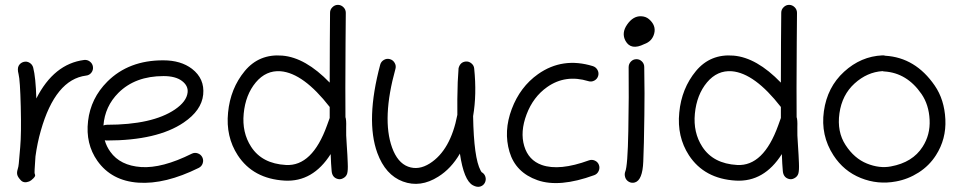

<svg xmlns="http://www.w3.org/2000/svg" viewBox="-20 -731 3880 774"><path d="M113.8 -458.5Q124 -418.9 126.5 -334Q197.3 -473.6 319.3 -489.3Q332 -490.7 342.5 -482.7Q353 -474.6 354.7 -461.7Q356.4 -448.7 348.4 -438.2Q340.3 -427.7 327.1 -426.3Q203.1 -410.6 144.5 -204.1Q130.4 -154.8 123 -100.6Q121.1 -63 119.6 -48.1Q118.2 -33.2 121.1 -27.3Q124 -21.5 114.5 -12Q105 -2.4 97.7 0.5Q76.2 8.8 64 -4.2Q51.8 -17.1 49.6 -26.6Q47.4 -36.1 51 -47.6Q54.7 -59.1 55.7 -71.5Q56.6 -84 61.5 -138.2Q66.4 -192.4 63.7 -300.5Q61 -408.7 54.9 -431.9Q48.8 -455.1 55.7 -466.6Q62.5 -478 75.2 -481.4Q87.9 -484.9 99.1 -478Q110.4 -471.2 113.8 -458.5Z M402.3 -165.5Q409.2 -140.6 424.8 -119.1Q464.4 -63.5 548.8 -57.6Q633.3 -51.8 752.9 -111.3Q764.6 -117.2 777.3 -112.8Q790 -108.4 795.7 -96.7Q801.3 -85 797.1 -72.5Q793 -60.1 781.2 -54.2Q646 12.7 537.8 5.4Q429.7 -2 372.6 -82.5Q324.2 -151.4 335 -243.2Q345.7 -335 412.6 -401.9Q499 -488.3 638.7 -487.8Q709 -487.8 753.9 -453.6Q805.7 -413.6 799.1 -349.6Q792.5 -285.6 720.2 -236.8Q613.8 -164.6 410.2 -164.6Q406.2 -164.6 402.3 -165.5ZM397 -225.1Q403.3 -228 410.2 -228Q594.2 -228 685.1 -289.6Q732.4 -321.8 736.3 -358.4Q739.3 -385.3 713.4 -404.8Q687.5 -424.3 639.2 -424.3Q525.4 -424.3 457.5 -356.9Q402.8 -302.2 397 -225.1Z M1372.6 -258.8Q1376.5 -248.5 1375.5 -218.3Q1374.5 -188 1377.9 -145.5Q1380.9 -103.5 1381.8 -73.7Q1383.3 -43.9 1379.4 -30.8Q1375.5 -18.6 1362.8 -12.2Q1351.1 -5.9 1338.9 -10.3Q1318.8 -17.1 1316.9 -42Q1314.5 -67.4 1313 -109.9Q1241.2 3.4 1127.4 -2.9Q1000.5 -10.3 938.5 -105Q889.6 -180.2 899.4 -277.3Q908.7 -374.5 966.8 -444.8Q1024.9 -514.6 1118.2 -506.8Q1211.4 -499 1309.1 -397.9Q1309.1 -458.5 1309.6 -560.5L1310.5 -679.7Q1310.5 -692.9 1320.3 -702.1Q1329.6 -711.4 1342.3 -711.4Q1355 -711.4 1364.7 -701.7Q1374 -692.4 1374 -679.2L1373 -559.6Q1371.6 -345.7 1372.6 -258.8ZM1309.1 -299.8Q1203.1 -436 1111.3 -443.8Q1052.7 -448.2 1011.2 -398.9Q969.7 -349.1 962.4 -272.9Q955.1 -196.8 992.2 -139.6Q1036.1 -71.3 1132.8 -65.9Q1238.8 -60.1 1298.3 -225.6Q1305.7 -246.1 1309.1 -255.4Q1309.1 -276.9 1309.1 -299.8Z M1828.6 -456.1Q1835 -480.5 1856.9 -482.9Q1869.6 -484.4 1880.1 -475.8Q1890.6 -467.3 1891.6 -454.6Q1902.3 -350.6 1887.2 -262.7Q1890.1 -93.8 1917.5 -43.5Q1920.4 -38.6 1921.4 -37.1Q1933.1 -30.8 1936.8 -18.3Q1940.4 -5.9 1934.6 5.6Q1928.7 17.1 1916 21Q1903.3 24.9 1886.7 16.1Q1850.1 -2.9 1834 -111.8Q1798.8 -51.3 1747.1 -19Q1674.8 26.9 1604.2 0.7Q1533.7 -25.4 1501 -114.7Q1453.1 -246.6 1512.7 -470.2Q1516.1 -482.9 1527.6 -489.5Q1539.1 -496.1 1551.5 -492.7Q1564 -489.3 1570.8 -477.8Q1577.6 -466.3 1574.2 -453.6Q1518.6 -252.9 1560.5 -136.2Q1582.5 -75.2 1625 -59.3Q1667.5 -43.5 1712.9 -72.3Q1796.4 -125.5 1823.7 -268.1Q1822.8 -328.1 1825.2 -399.9Z M2352.1 -403.8Q2259.3 -432.1 2185.5 -379.9Q2129.4 -340.3 2102.8 -270Q2076.2 -199.7 2093.3 -142.3Q2110.4 -85 2164.1 -65.9Q2234.9 -41 2354 -84.5Q2366.2 -88.9 2378.2 -83.5Q2390.1 -78.1 2394.5 -65.9Q2398.9 -53.7 2393.3 -41.5Q2387.7 -29.3 2375.5 -24.9Q2234.9 26.4 2146.7 -4.6Q2058.6 -35.6 2033.9 -118.9Q2009.3 -202.1 2043 -291.5Q2076.7 -380.9 2148.9 -432.1Q2248 -502 2370.1 -464.4Q2382.3 -460.4 2388.7 -449Q2395 -437.5 2391.4 -425Q2387.7 -412.6 2376 -406.2Q2364.3 -399.9 2352.1 -403.8Z M2564 -665.5Q2583 -665 2596.2 -653.8Q2625.5 -628.4 2617.4 -596.4Q2609.4 -564.5 2577.1 -553.2Q2523.4 -526.4 2501.5 -566.4Q2484.4 -598.1 2508.3 -632.3Q2532.2 -666.5 2564 -665.5ZM2539.6 4.4Q2526.9 8.3 2515.4 2Q2503.9 -4.4 2500.2 -16.6Q2496.6 -28.8 2500.5 -39.1Q2510.3 -61 2512.9 -203.1Q2515.6 -345.2 2514.2 -460Q2514.2 -473.1 2523.2 -482.7Q2532.2 -492.2 2545.2 -492.4Q2558.1 -492.7 2567.6 -483.4Q2577.1 -474.1 2577.1 -460.9Q2579.1 -345.2 2577.6 -267.6Q2576.2 -189.9 2575.7 -157.2Q2575.2 -124.5 2573.2 -79.6Q2570.3 -4.9 2539.6 4.4Z M3191.4 -258.8Q3195.3 -248.5 3194.3 -218.3Q3193.4 -188 3196.8 -145.5Q3199.7 -103.5 3200.7 -73.7Q3202.1 -43.9 3198.2 -30.8Q3194.3 -18.6 3181.6 -12.2Q3169.9 -5.9 3157.7 -10.3Q3137.7 -17.1 3135.7 -42Q3133.3 -67.4 3131.8 -109.9Q3060.1 3.4 2946.3 -2.9Q2819.3 -10.3 2757.3 -105Q2708.5 -180.2 2718.3 -277.3Q2727.5 -374.5 2785.6 -444.8Q2843.8 -514.6 2937 -506.8Q3030.3 -499 3127.9 -397.9Q3127.9 -458.5 3128.4 -560.5L3129.4 -679.7Q3129.4 -692.9 3139.2 -702.1Q3148.4 -711.4 3161.1 -711.4Q3173.8 -711.4 3183.6 -701.7Q3192.9 -692.4 3192.9 -679.2L3191.9 -559.6Q3190.4 -345.7 3191.4 -258.8ZM3127.9 -299.8Q3022 -436 2930.2 -443.8Q2871.6 -448.2 2830.1 -398.9Q2788.6 -349.1 2781.2 -272.9Q2773.9 -196.8 2811 -139.6Q2855 -71.3 2951.7 -65.9Q3057.6 -60.1 3117.2 -225.6Q3124.5 -246.1 3127.9 -255.4Q3127.9 -276.9 3127.9 -299.8Z M3548.8 -506.3Q3670.4 -499 3748 -386.2Q3787.1 -329.6 3791 -250Q3794.9 -170.4 3752.9 -105Q3726.1 -63 3683.3 -35.6Q3640.6 -8.3 3591.8 0.5Q3518.6 14.2 3450 -13.4Q3381.3 -41 3339.8 -105Q3287.6 -185.5 3301.3 -282.7Q3314.9 -379.9 3382.8 -441.9Q3450.7 -503.9 3537.1 -507.8Q3543 -508.3 3548.8 -506.3ZM3537.6 -444.3Q3475.6 -440.4 3425 -394.5Q3374.5 -348.6 3364 -274.4Q3353.5 -200.2 3388.7 -146.2Q3423.8 -92.3 3474.6 -71.8Q3525.4 -51.3 3571.3 -60.1Q3659.2 -76.2 3699.2 -139.2Q3730.5 -187.5 3727.5 -248Q3724.6 -308.6 3694.8 -352.1Q3636.2 -437 3545.4 -442.9Q3541.5 -442.9 3537.6 -444.3Z"/></svg>

Font: Chilanka
Style: Regular
Weight: 400
Designer: Santhosh Thottingal <santhosh.thottingal@gmail.com>
Foundry: Swathanthra Malayalam Computing(SMC)
Version: Version 1.3; 20181103